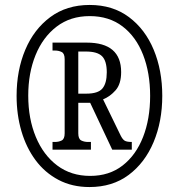

<svg xmlns="http://www.w3.org/2000/svg" viewBox="-20 -745 721 775"><path d="M341 10Q271 10 216 -19Q161 -48 123.5 -98.5Q86 -149 66.5 -215.5Q47 -282 47 -358Q47 -461 82 -544Q117 -627 183 -676Q249 -725 342 -725Q435 -725 500.5 -676Q566 -627 600.5 -544Q635 -461 635 -358Q635 -255 600 -171.5Q565 -88 499.5 -39Q434 10 341 10ZM344 -35Q421 -35 475 -77Q529 -119 557.5 -192Q586 -265 586 -358Q586 -451 557.5 -524Q529 -597 474.5 -638.5Q420 -680 342 -680Q264 -680 208.5 -637.5Q153 -595 123.5 -522.5Q94 -450 94 -359Q94 -266 124.5 -192.5Q155 -119 211 -77Q267 -35 344 -35ZM192 -141V-172H202Q217 -172 229 -178Q241 -184 241 -207V-506Q241 -529 229 -535Q217 -541 202 -541H192V-573H330Q469 -573 469 -454Q469 -406 446.5 -380.5Q424 -355 396 -344L467 -198Q475 -182 483.5 -177Q492 -172 512 -172V-141H433L344 -330H296V-207Q296 -184 308 -178Q320 -172 335 -172H347V-141ZM329 -367Q376 -367 393.5 -388Q411 -409 411 -453Q411 -499 392 -518Q373 -537 327 -537H296V-367Z"/></svg>

Font: Noto Serif Tamil ExtraCondensed SemiBold
Style: Italic
Weight: 600
Width: 2
Italic angle: -12°
Designer: Indian Type Foundry, Tom Grace, and the Monotype Design Team
Foundry: Monotype Imaging Inc.
Version: Version 2.003; ttfautohint (v1.8.4.7-5d5b)